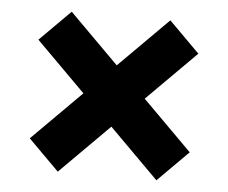

<svg xmlns="http://www.w3.org/2000/svg" viewBox="-41 -637 683 574"><g transform="rotate(5 300.0 -350.0)"><path d="M152 -110 60 -202 208 -350 60 -498 152 -590 300 -442 448 -590 540 -498 392 -350 540 -202 448 -110 300 -258Z"/></g></svg>

Font: Martian Mono Condensed
Style: Bold
Weight: 700
Width: 3
Designer: Roman Shamin
Foundry: Evil Martians
Version: Version 1.000